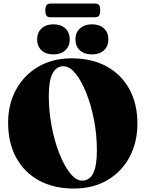

<svg xmlns="http://www.w3.org/2000/svg" viewBox="-20 -1043 817 1078"><path d="M382.5 -715.5Q496.5 -715.5 579.2 -669.8Q662 -624 706.8 -541.8Q751.5 -459.5 751.5 -350Q751.5 -244.5 707.8 -162Q664 -79.5 583.8 -32Q503.5 15.5 394.5 15.5Q280.5 15.5 197.8 -30.2Q115 -76 70.2 -159Q25.5 -242 25.5 -354.5Q25.5 -457.5 69.8 -539Q114 -620.5 194.2 -668Q274.5 -715.5 382.5 -715.5ZM524 -199Q524 -287 507.5 -371Q491 -455 463.8 -522.8Q436.5 -590.5 403.5 -630.8Q370.5 -671 337 -671Q254 -671 254 -505.5Q254 -416.5 270.5 -331.5Q287 -246.5 314.2 -178.2Q341.5 -110 374.5 -69.5Q407.5 -29 441 -29Q483.5 -29 503.8 -70.8Q524 -112.5 524 -199ZM280 -737.5Q238.5 -737.5 213.5 -760.2Q188.5 -783 188.5 -821.5Q188.5 -860.5 213.5 -883.5Q238.5 -906.5 280 -906.5Q322 -906.5 346.8 -883.5Q371.5 -860.5 371.5 -821.5Q371.5 -783.5 346.8 -760.5Q322 -737.5 280 -737.5ZM496 -737.5Q454 -737.5 428.8 -760.2Q403.5 -783 403.5 -821.5Q403.5 -860 429 -883.2Q454.5 -906.5 496 -906.5Q538.5 -906.5 563.5 -883.5Q588.5 -860.5 588.5 -821.5Q588.5 -783.5 563.5 -760.5Q538.5 -737.5 496 -737.5ZM234.5 -984Q234.5 -1005.5 241.2 -1014.2Q248 -1023 263 -1023H514Q529 -1023 535.8 -1014.8Q542.5 -1006.5 542.5 -984.5Q542.5 -963.5 535.8 -954.8Q529 -946 514 -946H263Q248 -946 241.2 -954.8Q234.5 -963.5 234.5 -984Z"/></svg>

Font: Fraunces 72pt Black
Style: Regular
Weight: 900
Version: Version 1.000;[0bf87f6ff]